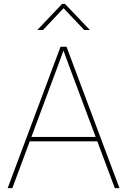

<svg xmlns="http://www.w3.org/2000/svg" viewBox="-20 -968 655 988"><path d="M19.5 0 291.5 -727.5H322.3L594.7 0H570.8L359.9 -563.5Q345.2 -602.5 330.8 -641.6Q316.4 -680.7 302.2 -719.7H311Q296.9 -680.7 282.5 -641.6Q268.1 -602.5 253.4 -563.5L43.5 0ZM127.4 -240.7V-263.2H487.3V-240.7ZM201.2 -813.5H173.3V-814.9L299.8 -948.2H314L441.4 -814.9V-813.5H413.6L307.1 -925.8Z"/></svg>

Font: Inter 24pt Thin
Style: Regular
Weight: 250
Designer: Rasmus Andersson
Foundry: rsms
Version: Version 4.001;git-66647c0bb